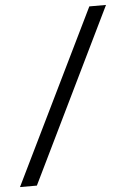

<svg xmlns="http://www.w3.org/2000/svg" viewBox="-103 -751 560 852"><g transform="rotate(-5 176.5 -325.0)"><path d="M26.4 61H-48.8L327.6 -710.9H401.9Z"/></g></svg>

Font: TypoPRO Roboto
Style: Italic
Weight: 400
Italic angle: -12°
Designer: Google
Version: Version 2.136; 2016